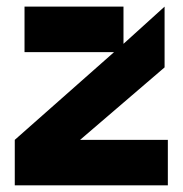

<svg xmlns="http://www.w3.org/2000/svg" viewBox="-20 -557 549 577"><path d="M24.4 0V-136.7L322.8 -400.4H53.7V-537.1H351.1V-425.3L474.6 -537.1V-354.5L220.7 -136.7H484.4V0Z"/></svg>

Font: New Shape
Style: Bold
Weight: 700
Designer: Wojciech Kalinowski "wmk69" (wmk69@o2.pl)
Foundry: Wojciech Kalinowski "wmk69" (wmk69@o2.pl)
Version: Version 2.1.1; 2021-05-14